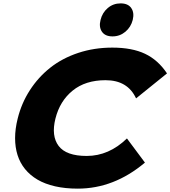

<svg xmlns="http://www.w3.org/2000/svg" viewBox="-20 -1099 1003 1130"><path d="M962.9 -667 780.8 -520Q731.4 -627 601.1 -627Q482.9 -627 407.5 -565.7Q332 -504.4 306.2 -400.9Q280.8 -298.8 325.2 -240Q369.6 -181.2 490.2 -181.2Q621.1 -181.2 727.1 -284.2L833 -142.1Q651.4 11.2 437 11.2Q364.3 11.2 304.4 -2.4Q244.6 -16.1 200.9 -41.7Q157.2 -67.4 127.4 -104Q97.7 -140.6 83.3 -186.3Q68.8 -231.9 68.8 -286.1Q68.8 -340.3 84 -400.9Q106.4 -491.7 155.8 -568.1Q205.1 -644.5 275.6 -700.4Q346.2 -756.3 440.2 -787.6Q534.2 -818.8 641.1 -818.8Q756.8 -818.8 833.5 -782.5Q910.2 -746.1 962.9 -667ZM761.2 -981.9Q750.5 -939.5 717.8 -912.1Q685.1 -884.8 642.1 -884.8Q598.6 -884.8 579.8 -912.6Q561 -940.4 571.8 -981.9Q582 -1024.4 614.3 -1051.8Q646.5 -1079.1 689.9 -1079.1Q733.4 -1079.1 752.4 -1051.8Q771.5 -1024.4 761.2 -981.9Z"/></svg>

Font: Sinkin Sans 900 X Black Italic
Style: Regular
Weight: 950
Italic angle: -112°
Designer: Keith Bates
Foundry: K-Type
Version: Sinkin Sans (version 1.0)  by Keith Bates   •   © 2014   www